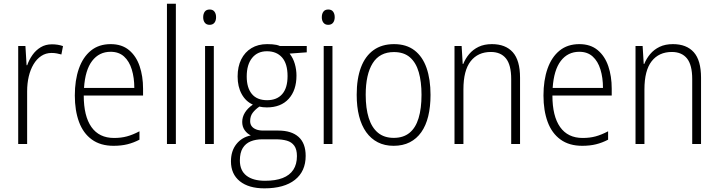

<svg xmlns="http://www.w3.org/2000/svg" viewBox="-20 -780 3893 1040"><path d="M261.7 -540Q277.3 -540 292.5 -537.6Q307.6 -535.2 321.3 -530.3L312.5 -484.9Q300.8 -488.3 287.6 -490.7Q274.4 -493.2 259.3 -493.2Q228 -493.2 203.4 -476.8Q178.7 -460.4 161.6 -431.6Q144.5 -402.8 135.7 -365.5Q127 -328.1 127 -285.6V0H78.6V-530.8H117.7L124 -426.8H127.4Q137.7 -456.5 155.8 -482.2Q173.8 -507.8 200.2 -523.9Q226.6 -540 261.7 -540Z M579.6 -541Q640.1 -541 679 -508.5Q717.8 -476.1 736.3 -421.6Q754.9 -367.2 754.9 -299.8V-262.7H433.6Q433.6 -150.9 475.3 -91.8Q517.1 -32.7 597.7 -32.7Q636.2 -32.7 667.7 -41.3Q699.2 -49.8 735.4 -68.8V-23.4Q703.6 -6.8 670.2 1.5Q636.7 9.8 595.2 9.8Q524.4 9.8 477.5 -24.2Q430.7 -58.1 408 -119.6Q385.3 -181.2 385.3 -262.7Q385.3 -345.2 407.2 -408Q429.2 -470.7 472.4 -505.9Q515.6 -541 579.6 -541ZM579.1 -499.5Q517.1 -499.5 479.2 -450.2Q441.4 -400.9 435.1 -303.7H707.5Q707.5 -358.9 693.8 -403.6Q680.2 -448.2 651.9 -473.9Q623.5 -499.5 579.1 -499.5Z M932.6 0H884.3V-759.8H932.6Z M1138.2 -530.8V0H1090.8V-530.8ZM1115.7 -728.5Q1133.3 -728.5 1141.8 -716.8Q1150.4 -705.1 1150.4 -687Q1150.4 -668 1141.4 -656.7Q1132.3 -645.5 1115.2 -645.5Q1098.6 -645.5 1089.6 -656.7Q1080.6 -668 1080.6 -686.5Q1080.6 -705.1 1089.1 -716.8Q1097.7 -728.5 1115.7 -728.5Z M1412.1 240.2Q1327.1 240.2 1279.1 201.7Q1231 163.1 1231 93.8Q1231 37.6 1260.5 0.5Q1290 -36.6 1338.4 -46.4Q1317.9 -56.6 1304.9 -75.4Q1292 -94.2 1292 -119.6Q1292 -146 1306.4 -169.7Q1320.8 -193.4 1349.6 -213.4Q1311 -230.5 1289.1 -270.5Q1267.1 -310.5 1267.1 -365.7Q1267.1 -418.9 1286.6 -458.3Q1306.2 -497.6 1342 -519.3Q1377.9 -541 1427.2 -541Q1442.9 -541 1455.1 -540Q1467.3 -539.1 1477.5 -536.9Q1487.8 -534.7 1496.1 -530.8H1641.6V-496.6L1548.8 -489.7Q1567.9 -465.3 1576.9 -434.1Q1585.9 -402.8 1585.9 -370.6Q1585.9 -291 1543.7 -244.6Q1501.5 -198.2 1425.3 -198.2Q1403.8 -198.2 1384.8 -202.6Q1361.8 -186.5 1348.4 -168.5Q1335 -150.4 1335 -124Q1335 -107.4 1343.3 -96.4Q1351.6 -85.4 1367.2 -79.1Q1382.8 -72.8 1405.3 -72.8H1486.8Q1559.1 -72.8 1597.4 -38.3Q1635.7 -3.9 1635.7 64.5Q1635.7 147.9 1577.6 194.1Q1519.5 240.2 1412.1 240.2ZM1415.5 199.2Q1472.7 199.2 1511 184.3Q1549.3 169.4 1568.8 139.6Q1588.4 109.9 1588.4 65.4Q1588.4 29.3 1574 9.3Q1559.6 -10.7 1533.7 -18.1Q1507.8 -25.4 1474.1 -25.4H1399.4Q1365.2 -25.4 1337.6 -14.2Q1310.1 -2.9 1294.7 22.2Q1279.3 47.4 1279.3 89.4Q1279.3 143.6 1314.9 171.4Q1350.6 199.2 1415.5 199.2ZM1426.8 -237.3Q1480 -237.3 1508.8 -270.5Q1537.6 -303.7 1537.6 -367.7Q1537.6 -435.1 1507.8 -468.8Q1478 -502.4 1425.8 -502.4Q1375 -502.4 1345.7 -466.3Q1316.4 -430.2 1316.4 -365.7Q1316.4 -304.7 1344.2 -271Q1372.1 -237.3 1426.8 -237.3Z M1780.8 -530.8V0H1733.4V-530.8ZM1758.3 -728.5Q1775.9 -728.5 1784.4 -716.8Q1793 -705.1 1793 -687Q1793 -668 1783.9 -656.7Q1774.9 -645.5 1757.8 -645.5Q1741.2 -645.5 1732.2 -656.7Q1723.1 -668 1723.1 -686.5Q1723.1 -705.1 1731.7 -716.8Q1740.2 -728.5 1758.3 -728.5Z M2312 -266.1Q2312 -201.7 2299.6 -150.6Q2287.1 -99.6 2262 -64Q2236.8 -28.3 2199.5 -9.3Q2162.1 9.8 2111.8 9.8Q2063.5 9.8 2026.4 -9.3Q1989.3 -28.3 1963.6 -64.2Q1938 -100.1 1925 -151.1Q1912.1 -202.1 1912.1 -266.6Q1912.1 -354 1935.3 -415.3Q1958.5 -476.6 2003.7 -508.8Q2048.8 -541 2114.3 -541Q2181.2 -541 2225.1 -507.3Q2269 -473.6 2290.5 -411.9Q2312 -350.1 2312 -266.1ZM1960.9 -266.6Q1960.9 -193.4 1977.3 -141.1Q1993.7 -88.9 2027.3 -61Q2061 -33.2 2112.8 -33.2Q2164.6 -33.2 2198 -60.3Q2231.4 -87.4 2247.3 -139.9Q2263.2 -192.4 2263.2 -266.6Q2263.2 -336.9 2248.3 -388.9Q2233.4 -440.9 2200.4 -469.5Q2167.5 -498 2113.8 -498Q2036.6 -498 1998.8 -437.7Q1960.9 -377.4 1960.9 -266.6Z M2644.5 -541Q2718.3 -541 2757.6 -497.1Q2796.9 -453.1 2796.9 -358.9V0H2749V-351.6Q2749 -428.2 2720.7 -463.4Q2692.4 -498.5 2638.7 -498.5Q2568.8 -498.5 2529.5 -448.5Q2490.2 -398.4 2490.2 -295.9V0H2441.9V-530.8H2480.5L2486.3 -433.6H2489.3Q2501 -462.9 2521.5 -487.3Q2542 -511.7 2572.5 -526.4Q2603 -541 2644.5 -541Z M3118.2 -541Q3178.7 -541 3217.5 -508.5Q3256.3 -476.1 3274.9 -421.6Q3293.5 -367.2 3293.5 -299.8V-262.7H2972.2Q2972.2 -150.9 3013.9 -91.8Q3055.7 -32.7 3136.2 -32.7Q3174.8 -32.7 3206.3 -41.3Q3237.8 -49.8 3273.9 -68.8V-23.4Q3242.2 -6.8 3208.7 1.5Q3175.3 9.8 3133.8 9.8Q3063 9.8 3016.1 -24.2Q2969.2 -58.1 2946.5 -119.6Q2923.8 -181.2 2923.8 -262.7Q2923.8 -345.2 2945.8 -408Q2967.8 -470.7 3011 -505.9Q3054.2 -541 3118.2 -541ZM3117.7 -499.5Q3055.7 -499.5 3017.8 -450.2Q2980 -400.9 2973.6 -303.7H3246.1Q3246.1 -358.9 3232.4 -403.6Q3218.8 -448.2 3190.4 -473.9Q3162.1 -499.5 3117.7 -499.5Z M3625 -541Q3698.7 -541 3738 -497.1Q3777.3 -453.1 3777.3 -358.9V0H3729.5V-351.6Q3729.5 -428.2 3701.2 -463.4Q3672.9 -498.5 3619.1 -498.5Q3549.3 -498.5 3510 -448.5Q3470.7 -398.4 3470.7 -295.9V0H3422.4V-530.8H3460.9L3466.8 -433.6H3469.7Q3481.4 -462.9 3502 -487.3Q3522.5 -511.7 3553 -526.4Q3583.5 -541 3625 -541Z"/></svg>

Font: Open Sans SemiCondensed Light
Style: Regular
Weight: 300
Width: 4
Designer: Monotype Design Team
Foundry: Monotype Imaging Inc.
Version: Version 3.000